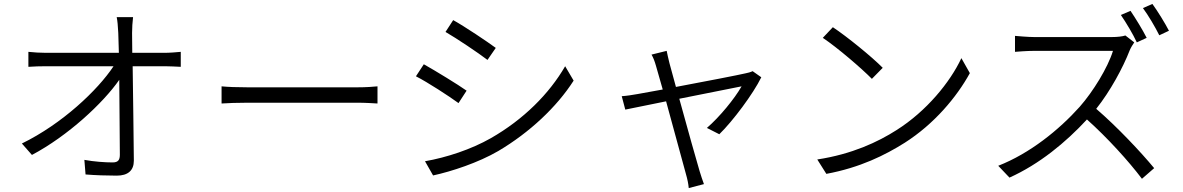

<svg xmlns="http://www.w3.org/2000/svg" viewBox="-20 -866 6000 974"><path d="M91 -138 142 -80C325 -177 503 -343 585 -461L588 -82C588 -55 580 -42 551 -42C513 -42 456 -46 408 -55L414 19C462 23 522 25 572 25C629 25 659 -1 659 -51C658 -175 655 -379 653 -530H817C841 -530 874 -528 897 -527V-603C877 -601 840 -598 815 -598H651L650 -699C650 -726 652 -753 655 -779H572C576 -760 578 -736 580 -699L583 -598H213C183 -598 154 -600 124 -603V-527C155 -529 181 -530 215 -530H556C476 -409 296 -238 91 -138Z M1104 -428V-341C1134 -343 1184 -345 1239 -345C1306 -345 1718 -345 1790 -345C1835 -345 1875 -342 1895 -341V-428C1874 -426 1840 -423 1789 -423C1718 -423 1305 -423 1239 -423C1182 -423 1133 -425 1104 -428Z M2279 -764 2240 -704C2297 -671 2406 -598 2453 -562L2495 -623C2453 -654 2337 -732 2279 -764ZM2136 -48 2177 24C2270 4 2407 -41 2508 -100C2667 -194 2805 -324 2890 -457L2847 -530C2766 -390 2636 -260 2470 -165C2370 -108 2245 -67 2136 -48ZM2130 -540 2090 -479C2149 -449 2258 -378 2306 -343L2347 -406C2305 -436 2187 -508 2130 -540Z M3842 -474 3798 -505C3788 -500 3773 -496 3762 -494C3729 -486 3553 -452 3409 -425L3376 -546C3370 -571 3365 -592 3362 -608L3285 -589C3294 -574 3301 -556 3308 -531L3342 -412L3215 -389C3186 -384 3162 -380 3134 -378L3152 -310L3359 -352L3460 18C3467 42 3472 66 3474 88L3551 68C3544 50 3535 21 3529 2C3516 -40 3466 -220 3426 -365L3742 -428C3707 -366 3630 -272 3566 -217L3629 -185C3697 -251 3801 -390 3842 -474Z M4205 -728 4154 -674C4229 -624 4353 -517 4403 -466L4458 -522C4404 -577 4276 -681 4205 -728ZM4126 -57 4172 16C4344 -16 4470 -79 4570 -142C4719 -237 4833 -373 4900 -495L4857 -571C4800 -449 4680 -302 4528 -206C4434 -146 4303 -84 4126 -57Z M5715 -811 5666 -790C5693 -751 5728 -692 5747 -651L5797 -674C5777 -714 5740 -774 5715 -811ZM5826 -846 5778 -825C5806 -787 5839 -731 5861 -687L5910 -710C5891 -747 5853 -809 5826 -846ZM5734 -651 5689 -686C5674 -681 5649 -678 5619 -678C5582 -678 5264 -678 5227 -678C5196 -678 5140 -683 5129 -684V-603C5138 -604 5192 -608 5227 -608C5260 -608 5591 -608 5626 -608C5600 -523 5525 -401 5457 -324C5352 -207 5205 -88 5044 -25L5101 35C5252 -33 5386 -143 5494 -260C5597 -168 5706 -48 5773 41L5835 -13C5769 -93 5647 -223 5541 -314C5612 -403 5677 -523 5711 -611C5716 -623 5728 -643 5734 -651Z"/></svg>

Font: Noto Sans CJK HK DemiLight
Style: Regular
Weight: 350
Designer: Ryoko NISHIZUKA 西塚涼子 (kana, bopomofo & ideographs); Paul D. Hunt (Latin, Greek & Cyrillic); Sandoll Communications 산돌커뮤니
Foundry: Adobe
Version: Version 2.004;hotconv 1.0.118;makeotfexe 2.5.65603